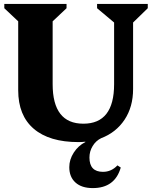

<svg xmlns="http://www.w3.org/2000/svg" viewBox="-20 -710 777 981"><path d="M381 16Q232 16 152.5 -52Q73 -120 73 -249V-601L2 -668V-690H320V-668L249 -601V-280Q249 -78 406 -78Q563 -78 563 -280V-595L476 -668V-690H735V-668L660 -595V-255Q660 -164 616.5 -98.5Q573 -33 497 -4Q470 9 453.5 36Q437 63 437 95Q437 168 506 168Q549 168 580 135L597 146Q567 251 454 251Q397 251 365.5 222.5Q334 194 334 144Q334 105 357 69.5Q380 34 416 16V14Q399 16 381 16Z"/></svg>

Font: Platypi
Style: Bold
Weight: 700
Designer: David Sargent
Foundry: Bolt Cutter Type
Version: Version 1.200; ttfautohint (v1.8.4.7-5d5b)